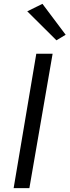

<svg xmlns="http://www.w3.org/2000/svg" viewBox="-20 -980 362 1000"><path d="M122 -921 201 -960 322 -799 274 -770ZM169 -700H254L133 0H51Z"/></svg>

Font: Jost*
Style: Italic
Weight: 400
Italic angle: -10°
Version: Version 3.7